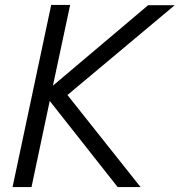

<svg xmlns="http://www.w3.org/2000/svg" viewBox="-20 -760 730 780"><path d="M31 0 188 -740H265L195 -412L582 -739H690L254 -374L551 0H458L182 -350L108 0Z"/></svg>

Font: Be Vietnam Pro Light
Style: Italic
Weight: 300
Italic angle: -12°
Designer: Lam Bao, Tony Le, Vietanh Nguyen
Foundry: Yellow Type Foundry
Version: Version 1.002; ttfautohint (v1.8.3)